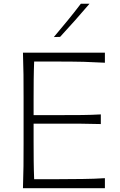

<svg xmlns="http://www.w3.org/2000/svg" viewBox="-20 -992 633 1012"><path d="M101 0H532.9V-52.9C495.2 -50.5 456.2 -49 415.7 -48.6C374.8 -48.1 331.4 -47.6 286.2 -47.6H160C158.6 -79.5 158.1 -111.4 157.6 -143.3C157.1 -174.8 157.1 -208.6 157.1 -245.2V-340H288.1C334.3 -340 374.8 -340 409 -340C443.3 -339.5 477.6 -339 511.4 -338.1V-389C479.5 -387.1 446.2 -386.2 411.9 -385.7C377.1 -385.2 336.2 -385.2 289 -385.2H157.1V-469C157.1 -505.7 157.1 -540 157.6 -571.9C158.1 -603.3 158.6 -635.2 160 -667.6H281C334.8 -667.6 381.9 -667.1 421.4 -666.2C461 -664.8 498.1 -663.3 532.9 -661.4V-714.3H101C102.4 -673.8 103.3 -635.2 103.8 -598.1C104.3 -561 104.3 -520.5 104.3 -476.2V-237.6C104.3 -193.8 104.3 -153.3 103.8 -116.2C103.3 -79 102.4 -40.5 101 0ZM263.8 -796.7 296.7 -797.6C323.3 -826.7 349.5 -855.7 375.7 -884.8C401.4 -913.8 426.7 -942.9 451.9 -972.4H406.2C383.8 -942.9 360.5 -913.3 336.7 -884.3C312.4 -855.2 288.1 -825.7 263.8 -796.7Z"/></svg>

Font: Pinar Light
Style: Regular
Weight: 300
Designer: Amin Abedi
Version: Version 2.00;September 9, 2021;FontCreator 13.0.0.2683 64-bi